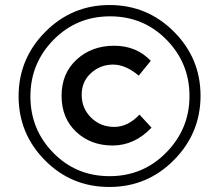

<svg xmlns="http://www.w3.org/2000/svg" viewBox="-20 -732 872 764"><path d="M672 -606Q778 -500 778 -351Q778 -202 672 -95Q566 12 415 12Q264 12 159 -94Q54 -200 54 -349Q54 -498 160 -605Q266 -712 416 -712Q566 -712 672 -606ZM641.5 -125Q734 -219 734 -350Q734 -481 642.5 -574Q551 -667 418 -667Q285 -667 193 -573.5Q101 -480 101 -348.5Q101 -217 192 -124Q283 -31 416 -31Q549 -31 641.5 -125ZM583 -224Q515 -153 428 -153Q341 -153 283 -207.5Q225 -262 225 -351Q225 -440 285 -495Q345 -550 434 -550Q523 -550 580 -490L532 -431Q480 -475 430 -475Q380 -475 342.5 -441.5Q305 -408 305 -354.5Q305 -301 342.5 -264Q380 -227 434.5 -227Q489 -227 535 -276Z"/></svg>

Font: Montserrat Alternates
Style: Regular
Weight: 400
Designer: Julieta Ulanovsky
Foundry: Julieta Ulanovsky
Version: Version 2.001